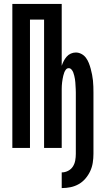

<svg xmlns="http://www.w3.org/2000/svg" viewBox="-20 -755 540 980"><path d="M295 205V125Q312 125 327.5 117Q343 109 352 95Q361 81 364 64Q367 47 367 30V-283Q367 -292 366.5 -300.5Q366 -309 365.5 -317.5Q365 -326 364.5 -334.5Q364 -343 362.5 -351.5Q361 -360 359 -368.5Q357 -377 354 -385Q351 -393 345 -400Q339 -407 331 -407Q322 -407 316.5 -400Q311 -393 308 -385Q305 -377 303 -368.5Q301 -360 299.5 -351.5Q298 -343 297 -334.5Q296 -326 295.5 -317.5Q295 -309 295 -300.5Q295 -292 295 -283V0H205V-655H133V0H43V-735H295V-419Q299 -431 305 -443Q311 -455 320 -465.5Q329 -476 341.5 -481.5Q354 -487 367 -487Q382 -487 396 -479.5Q410 -472 419 -459.5Q428 -447 433.5 -433Q439 -419 443 -404Q447 -389 450 -374Q453 -359 454.5 -344Q456 -329 456.5 -313.5Q457 -298 457 -283V30Q457 53 453.5 75.5Q450 98 440.5 118.5Q431 139 416 156.5Q401 174 381.5 185Q362 196 340 200.5Q318 205 295 205Z"/></svg>

Font: Iosevka Term Medium
Style: Regular
Weight: 500
Monospace: yes
Designer: Belleve Invis
Foundry: Belleve Invis
Version: Version 26.3.1